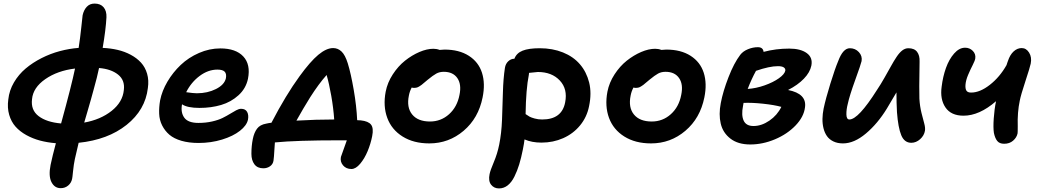

<svg xmlns="http://www.w3.org/2000/svg" viewBox="-20 -781 5745 1062"><path d="M315.9 259.8Q281.7 259.8 264.6 226.1Q247.6 192.4 259.8 130.9Q270 82 289.1 11.2Q242.2 7.3 201.7 -3.4Q161.1 -14.2 125.5 -33.9Q89.8 -53.7 65.9 -80.6Q42 -107.4 30.8 -146Q19.5 -184.6 25.9 -231Q31.2 -280.8 57.1 -325Q83 -369.1 121.8 -401.9Q160.6 -434.6 209.7 -459.5Q258.8 -484.4 311 -498.3Q363.3 -512.2 415 -516.1Q423.3 -568.8 429.7 -630.1Q436 -691.4 437 -696.8Q443.4 -725.6 460 -743.4Q476.6 -761.2 502.9 -761.2Q536.1 -761.2 553.2 -740.7Q570.3 -720.2 568.8 -685.1Q565.4 -618.2 547.9 -516.1Q591.3 -514.2 630.4 -505.1Q669.4 -496.1 703.1 -478Q736.8 -460 760 -434.6Q783.2 -409.2 793.7 -373Q804.2 -336.9 797.9 -293.9Q783.7 -172.9 680.2 -90.3Q576.7 -7.8 415 8.8Q396.5 85.4 394 99.1Q387.7 128.9 384 166.3Q380.4 203.6 378.9 208Q374.5 230.5 357.2 245.1Q339.8 259.8 315.9 259.8ZM665 -283.2Q671.9 -337.4 633.1 -368.4Q594.2 -399.4 527.8 -404.8Q522.5 -378.9 515.4 -350.8Q508.3 -322.8 498.5 -287.4Q488.8 -252 482.7 -230Q476.6 -208 463.4 -163.1Q450.2 -118.2 445.8 -103Q536.1 -119.1 597.4 -167.7Q658.7 -216.3 665 -283.2ZM157.2 -232.9Q149.4 -172.4 193.6 -138.7Q237.8 -105 317.9 -98.1Q376 -309.6 395 -401.9Q297.9 -390.1 230.5 -343.3Q163.1 -296.4 157.2 -232.9Z M1078.6 9.8Q1024.9 9.8 983.6 -2.2Q942.4 -14.2 917.2 -35.6Q892.1 -57.1 877 -86.9Q861.8 -116.7 860.4 -151.9Q858.9 -187 865.7 -226.1Q876 -278.3 906.2 -329.6Q936.5 -380.9 979.7 -421.9Q1022.9 -462.9 1080.6 -488Q1138.2 -513.2 1198.7 -513.2Q1284.2 -513.2 1325.7 -468.8Q1367.2 -424.3 1351.6 -345.2Q1340.3 -291.5 1299.3 -254.2Q1258.3 -216.8 1203.1 -200.4Q1147.9 -184.1 1083.5 -184.1Q1016.6 -184.1 986.8 -204.1Q978.5 -158.7 999.5 -129.9Q1020.5 -101.1 1077.6 -101.1Q1118.2 -101.1 1153.3 -109.1Q1188.5 -117.2 1211.4 -128.7Q1234.4 -140.1 1252.9 -151.6Q1271.5 -163.1 1286.6 -171.1Q1301.8 -179.2 1313.5 -179.2Q1337.4 -179.2 1346.9 -162.1Q1356.4 -145 1351.6 -119.1Q1344.7 -86.9 1307.1 -57.4Q1269.5 -27.8 1208.3 -9Q1147 9.8 1078.6 9.8ZM1182.6 -396Q1131.3 -396 1084.5 -361.1Q1037.6 -326.2 1009.8 -271Q1049.3 -265.1 1068.8 -265.1Q1127.9 -265.1 1174.6 -288.6Q1221.2 -312 1229.5 -348.1Q1233.9 -372.6 1222.9 -384.3Q1211.9 -396 1182.6 -396Z M1923.8 153.8Q1894.5 153.8 1877.4 133.5Q1860.4 113.3 1865.7 86.9Q1867.2 80.6 1898.4 -4.9H1857.4Q1619.6 -4.9 1500.5 6.8Q1499.5 20 1498 43.5Q1496.6 66.9 1495.4 83.3Q1494.1 99.6 1492.7 107.9Q1489.7 127.4 1473.6 138.7Q1457.5 149.9 1436.5 149.9Q1403.8 149.9 1387.2 127.7Q1370.6 105.5 1370.6 69.8Q1370.6 25.9 1378.4 -12.2Q1385.3 -46.9 1401.6 -69.1Q1418 -91.3 1452.6 -97.2Q1467.3 -100.6 1481.4 -102.1Q1561.5 -255.9 1636.7 -358.9Q1695.8 -440.4 1740.5 -477.8Q1785.2 -515.1 1822.8 -515.1Q1849.1 -515.1 1869.1 -496.1Q1889.2 -477.1 1903.8 -430.2Q1920.9 -374.5 1936.5 -284.4Q1952.1 -194.3 1955.6 -116.2Q1959 -116.2 1965.6 -115.7Q1972.2 -115.2 1975.6 -115.2Q2017.6 -110.8 2032.5 -91.3Q2047.4 -71.8 2038.6 -27.8Q2030.3 14.6 2013.4 55.2Q1996.6 95.7 1972.2 124.8Q1947.8 153.8 1923.8 153.8ZM1695.8 -243.2Q1656.2 -179.7 1619.6 -113.8Q1728.5 -120.1 1828.6 -120.1Q1824.2 -183.1 1812.3 -251.2Q1800.3 -319.3 1786.6 -366.2Q1742.7 -316.9 1695.8 -243.2Z M2354.5 12.2Q2267.6 12.2 2206.8 -25.9Q2146 -64 2122.1 -128.9Q2098.1 -193.8 2113.3 -273.9Q2123 -324.2 2152.6 -369.6Q2182.1 -415 2220.2 -445.3Q2258.3 -475.6 2299.8 -493.4Q2341.3 -511.2 2377.4 -511.2Q2395.5 -511.2 2411.6 -504.9Q2429.2 -506.8 2438.5 -506.8Q2519.5 -506.8 2573.2 -472.4Q2627 -438 2646 -378.4Q2665 -318.8 2649.4 -242.2Q2626.5 -127.4 2544.4 -57.6Q2462.4 12.2 2354.5 12.2ZM2241.7 -252.9Q2228 -187 2259.8 -147.9Q2291.5 -108.9 2358.4 -108.9Q2418.9 -108.9 2463.9 -149.2Q2508.8 -189.5 2521.5 -255.9Q2533.7 -314 2509.8 -348.9Q2485.8 -383.8 2434.6 -383.8Q2411.1 -383.8 2393.3 -374Q2375.5 -364.3 2345.7 -339.8Q2339.4 -335 2327.6 -324.7Q2315.9 -314.5 2311.5 -311.3Q2307.1 -308.1 2299.1 -303Q2291 -297.9 2284.2 -296.4Q2277.3 -294.9 2268.6 -294.9Q2263.2 -294.9 2257.3 -296.9Q2246.1 -276.4 2241.7 -252.9Z M2740.2 261.2Q2712.4 261.2 2696.3 240.5Q2680.2 219.7 2688 182.1Q2691.9 161.6 2711.4 115.7Q2731 69.8 2741.2 19Q2753.9 -43.9 2756.8 -118.2Q2759.8 -192.4 2761.7 -269.3Q2763.7 -346.2 2772.9 -405.8Q2776.4 -428.2 2791.3 -442.1Q2806.2 -456.1 2825.2 -456.1Q2836.9 -487.3 2870.6 -500.7Q2904.3 -514.2 2965.3 -514.2Q3036.1 -514.2 3093.8 -491Q3151.4 -467.8 3187.7 -425.5Q3224.1 -383.3 3238.8 -324.5Q3253.4 -265.6 3238.3 -193.8Q3226.6 -133.8 3188.7 -87.6Q3150.9 -41.5 3095.2 -16.8Q3039.6 7.8 2975.1 7.8Q2921.9 7.8 2881.3 -9.8Q2878.9 12.2 2872.1 45.9Q2862.8 92.8 2851.8 128.7Q2840.8 164.6 2825.2 196Q2809.6 227.5 2788.1 244.4Q2766.6 261.2 2740.2 261.2ZM2905.3 -368.2Q2889.2 -288.1 2887.2 -149.9Q2900.4 -140.6 2909.2 -135.7Q2918 -130.9 2937.3 -125.5Q2956.5 -120.1 2979 -120.1Q3087.9 -120.1 3106 -214.8Q3120.6 -288.6 3076.4 -335.7Q3032.2 -382.8 2955.1 -382.8Q2951.2 -382.8 2906.2 -377.9Q2906.2 -371.1 2905.3 -368.2Z M3581.1 12.2Q3494.1 12.2 3433.3 -25.9Q3372.6 -64 3348.6 -128.9Q3324.7 -193.8 3339.8 -273.9Q3349.6 -324.2 3379.2 -369.6Q3408.7 -415 3446.8 -445.3Q3484.9 -475.6 3526.4 -493.4Q3567.9 -511.2 3604 -511.2Q3622.1 -511.2 3638.2 -504.9Q3655.8 -506.8 3665 -506.8Q3746.1 -506.8 3799.8 -472.4Q3853.5 -438 3872.6 -378.4Q3891.6 -318.8 3876 -242.2Q3853 -127.4 3771 -57.6Q3689 12.2 3581.1 12.2ZM3468.3 -252.9Q3454.6 -187 3486.3 -147.9Q3518.1 -108.9 3585 -108.9Q3645.5 -108.9 3690.4 -149.2Q3735.4 -189.5 3748 -255.9Q3760.3 -314 3736.3 -348.9Q3712.4 -383.8 3661.1 -383.8Q3637.7 -383.8 3619.9 -374Q3602.1 -364.3 3572.3 -339.8Q3565.9 -335 3554.2 -324.7Q3542.5 -314.5 3538.1 -311.3Q3533.7 -308.1 3525.6 -303Q3517.6 -297.9 3510.7 -296.4Q3503.9 -294.9 3495.1 -294.9Q3489.7 -294.9 3483.9 -296.9Q3472.7 -276.4 3468.3 -252.9Z M4129.9 18.1Q4062 18.1 4020.3 -14.2Q3978.5 -46.4 3966.6 -97.2Q3954.6 -147.9 3966.8 -210.9Q3979 -275.4 4009.5 -354Q4040 -432.6 4074.7 -478Q4089.8 -497.6 4117.2 -508.8Q4144.5 -520 4171.9 -520Q4200.7 -520 4203.6 -494.1Q4271.5 -512.2 4345.7 -512.2Q4408.2 -512.2 4442.4 -487.3Q4476.6 -462.4 4467.8 -418Q4460.4 -380.9 4426.5 -345.7Q4392.6 -310.5 4338.9 -283.2Q4443.4 -262.7 4432.6 -187Q4426.3 -134.8 4380.4 -86.9Q4334.5 -39.1 4266.6 -10.5Q4198.7 18.1 4129.9 18.1ZM4282.7 -415Q4236.3 -415 4161.6 -389.2Q4136.7 -343.8 4115.7 -289.1Q4161.6 -292 4209.2 -308.8Q4256.8 -325.7 4288.3 -348.1Q4319.8 -370.6 4323.7 -390.1Q4325.2 -401.9 4314.9 -408.4Q4304.7 -415 4282.7 -415ZM4089.8 -194.8Q4079.6 -144 4093.3 -114Q4106.9 -84 4147.9 -84Q4192.4 -84 4235.8 -113.8Q4279.3 -143.6 4301.8 -189.9Q4262.7 -200.7 4200.9 -207.3Q4139.2 -213.9 4092.8 -211.9Q4092.3 -209 4091.3 -203.4Q4090.3 -197.8 4089.8 -194.8Z M4642.6 12.2Q4612.3 12.2 4589.6 1.2Q4566.9 -9.8 4554 -28.3Q4541 -46.9 4534.9 -71.8Q4528.8 -96.7 4529.3 -123.8Q4529.8 -150.9 4535.6 -180.2Q4547.4 -235.8 4573 -318.6Q4598.6 -401.4 4616.2 -442.9Q4642.6 -514.2 4680.7 -514.2Q4710.9 -514.2 4730.7 -492.7Q4750.5 -471.2 4745.6 -442.9Q4742.2 -426.3 4710.4 -338.6Q4678.7 -251 4669.4 -207Q4661.1 -175.8 4661.6 -147.9Q4662.1 -120.1 4678.2 -120.1Q4727.5 -120.1 4830.6 -283.2Q4851.1 -313.5 4873 -352.3Q4895 -391.1 4909.2 -416.7Q4923.3 -442.4 4939.2 -466.3Q4955.1 -490.2 4970.9 -502.2Q4986.8 -514.2 5004.4 -514.2Q5037.6 -514.2 5052.7 -494.1Q5067.9 -474.1 5066.4 -439.9Q5063.5 -271.5 5065.4 -234.9Q5067.9 -192.9 5077.1 -156Q5086.4 -119.1 5092.5 -96.9Q5098.6 -74.7 5096.2 -58.1Q5091.8 -31.2 5069.6 -11.2Q5047.4 8.8 5020.5 8.8Q4982.4 8.8 4965.1 -33Q4947.8 -74.7 4941.4 -160.2Q4938.5 -212.9 4938.5 -270Q4915.5 -231.9 4885.3 -180.2Q4834.5 -97.2 4769.5 -42.5Q4704.6 12.2 4642.6 12.2Z M5309.6 -141.1Q5240.7 -141.1 5209.7 -186.5Q5178.7 -231.9 5188.5 -301.8Q5195.3 -357.4 5212.4 -405.3Q5229.5 -453.1 5257.6 -485.1Q5285.6 -517.1 5318.4 -517.1Q5343.3 -517.1 5360.6 -499.8Q5377.9 -482.4 5374.5 -458Q5373 -446.3 5360.4 -421.6Q5347.7 -397 5335 -367.2Q5322.3 -337.4 5320.3 -312Q5318.8 -289.6 5325.7 -279.3Q5332.5 -269 5351.6 -269Q5400.4 -269 5455.1 -311.8Q5509.8 -354.5 5547.4 -420.9Q5548.8 -425.8 5551.5 -433.6Q5554.2 -441.4 5555.2 -443.8Q5566.4 -478 5586.7 -496.6Q5606.9 -515.1 5631.3 -515.1Q5656.7 -515.1 5672.4 -489.7Q5688 -464.4 5681.2 -429.2Q5677.2 -409.2 5651.9 -332.3Q5626.5 -255.4 5620.6 -224.1Q5606.9 -159.7 5609.4 -82Q5609.4 -47.9 5608.4 -43Q5603.5 -20 5583.7 -2.9Q5564 14.2 5534.2 14.2Q5508.3 14.2 5495.8 -1.5Q5483.4 -17.1 5477.5 -45.9Q5473.1 -74.7 5476.6 -125.2Q5480 -175.8 5489.3 -221.2Q5397 -141.1 5309.6 -141.1Z"/></svg>

Font: Shantell Sans Normal
Style: Italic
Weight: 600
Italic angle: -11.31°
Designer: Stephen Nixon, Anya Danilova, Shantell Martin
Foundry: Arrow Type
Version: Version 1.006;[559af2be0]